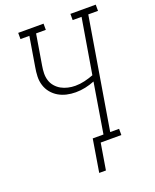

<svg xmlns="http://www.w3.org/2000/svg" viewBox="-162 -827 867 1075"><g transform="rotate(-20 271.5 -289.0)"><path d="M239 157 271 -37H335L384 -335Q357 -324 328.5 -318Q300 -312 271 -312Q243 -312 217 -318Q191 -324 169 -337Q147 -350 130.5 -370Q114 -390 106 -415.5Q98 -441 99 -468.5Q100 -496 105 -523L134 -698H81V-735H232V-698H174L144 -517Q140 -495 139.5 -472.5Q139 -450 145.5 -429.5Q152 -409 166 -393Q180 -377 198 -367Q216 -357 237.5 -352Q259 -347 281 -347Q309 -347 336.5 -353.5Q364 -360 390 -370L445 -698H392V-735H543V-698H485L375 -37H428V0H305L279 157Z"/></g></svg>

Font: Iosevka Slab XLtObl
Style: Regular
Weight: 200
Italic angle: -9°
Monospace: yes
Designer: Belleve Invis
Foundry: Belleve Invis
Version: Version 11.1.1; ttfautohint (v1.8.3)